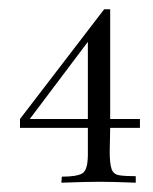

<svg xmlns="http://www.w3.org/2000/svg" viewBox="-20 -397 329 413"><path d="M112 -4 113 -17Q145 -17 157 -24Q169 -31 169 -65V-122H23V-141L204 -377H217V-141H281V-122H217L216 -71Q216 -45 220 -33.5Q224 -22 236.5 -20Q249 -18 272 -18V-4Q247 -5 227.5 -5.5Q208 -6 195 -6Q181 -6 160 -5.5Q139 -5 112 -4ZM169 -141V-307L44 -141Z"/></svg>

Font: Updock
Style: Regular
Weight: 400
Designer: Robert E. Leuschke
Foundry: Robert E. Leuschke
Version: Version 1.010; ttfautohint (v1.8.4.7-5d5b)